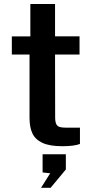

<svg xmlns="http://www.w3.org/2000/svg" viewBox="-20 -706 452 933"><path d="M247.5 -441 248 -137.5Q248 -114.5 253.2 -103.5Q258.5 -92.5 269.8 -89Q281 -85.5 303.5 -85.5H368.5V-6.5Q340.5 4.5 282.5 4.5Q221 4.5 186.2 -11.8Q151.5 -28 137.5 -57.8Q123.5 -87.5 123.5 -133V-441H37.5V-529H127.5V-686.5H247.5V-529.5H366.5V-441ZM224 136 187 132V43.5H300V117.5L226 206.5H179.5Z"/></svg>

Font: 1883 Sans SemiBold
Style: Regular
Weight: 600
Designer: 1883 Sans project is a fork of Public Sans.
Version: Version 1.009